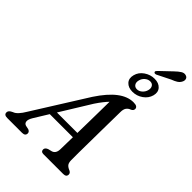

<svg xmlns="http://www.w3.org/2000/svg" viewBox="-338 -1232 1357 1357"><g transform="rotate(45 340.5 -554.0)"><path d="M135.5 -126.5Q117.5 -97 119.8 -78.8Q122 -60.5 140 -55L168.5 -49Q187 -41.5 187 -26Q187 0 155 0H7Q-25 0 -25 -24Q-25 -34.5 -18 -42.2Q-11 -50 6.5 -58Q23.5 -63.5 41 -82.5Q58.5 -101.5 75.5 -130.5L327 -531.5Q387 -622.5 444.5 -666.2Q502 -710 560 -710Q583 -710 592.5 -703Q602 -696 602 -684.5Q602 -667.5 583 -659.5Q564 -653 553.5 -638Q543 -623 543 -594.5Q542.5 -563.5 541.8 -513Q541 -462.5 540.2 -403.2Q539.5 -344 538.8 -286Q538 -228 537.5 -181Q537 -134 537.5 -108.5Q538 -83 547.5 -70.5Q557 -58 581.5 -48Q597.5 -40 597.5 -25Q597.5 0 566 0H368.5Q343.5 0 343.5 -22.5Q343.5 -39.5 366.5 -49L396.5 -56.5Q428 -66 429 -110Q430 -153.5 431.5 -232H200.5ZM368.5 -504 228 -276H432.5Q433.5 -330 434.5 -387.5Q435.5 -445 436.2 -498.5Q437 -552 437.5 -592.5Q424 -579 406.8 -557.2Q389.5 -535.5 368.5 -504ZM606 -1065Q629.5 -1088 648.8 -1100Q668 -1112 686.5 -1105.5Q702 -1100.5 705.2 -1086.2Q708.5 -1072 700 -1057Q692 -1041.5 676 -1031.2Q660 -1021 635.5 -1012L535.5 -962Q519.5 -956.5 514 -966Q511.5 -971 515.2 -976.8Q519 -982.5 524.5 -987.5ZM501.5 -756.5Q459.5 -756.5 437 -781Q414.5 -805.5 425 -845Q435 -884 470.5 -908.5Q506 -933 548 -933Q590.5 -933 612.8 -908.2Q635 -883.5 625 -845Q614.5 -806 579.2 -781.2Q544 -756.5 501.5 -756.5ZM539 -898Q518.5 -898 500.8 -883.2Q483 -868.5 477 -845Q471 -822 481 -806.8Q491 -791.5 511.5 -791.5Q532 -791.5 549.5 -806.8Q567 -822 573 -845Q579 -868 569.2 -883Q559.5 -898 539 -898Z"/></g></svg>

Font: Fraunces 9pt S050
Style: Italic
Weight: 400
Italic angle: -16°
Version: Version 1.000; ttfautohint (v1.8.3)